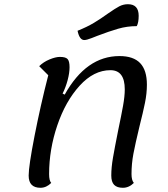

<svg xmlns="http://www.w3.org/2000/svg" viewBox="-20 -866 798 911"><path d="M116 -33Q116 -78 144 -221.5Q172 -365 209 -509L166 -552Q186 -572 215 -584Q244 -596 264 -596Q291 -596 300.5 -586Q310 -576 310 -547Q310 -520 301 -486Q292 -452 277 -422L287 -417Q389 -600 547 -600Q613 -600 645 -566.5Q677 -533 677 -464Q677 -423 668 -378.5Q659 -334 642 -267Q622 -184 613 -136.5Q604 -89 604 -40Q604 -11 615 2Q592 25 563 25Q535 25 521.5 11Q508 -3 508 -33Q508 -71 516 -117.5Q524 -164 541 -249Q556 -320 564 -365Q572 -410 572 -442Q572 -533 504 -533Q425 -533 358 -459.5Q291 -386 252 -271.5Q213 -157 213 -40Q213 -9 223 2Q200 25 172 25Q116 25 116 -33ZM348 -720Q393 -738 425.5 -757.5Q458 -777 494 -803Q527 -826 546 -836Q565 -846 587 -846Q638 -846 638 -791Q638 -759 629 -742Q583 -742 540 -729.5Q497 -717 442 -696Q437 -694 414 -685Q391 -676 380 -676Q357 -676 348 -720Z"/></svg>

Font: Lemonada Light
Style: Regular
Weight: 300
Designer: Mohamed Gaber (Arabic) Eduardo Tunni (Latin)
Foundry: Kief Type Foundry
Version: Version 3.006